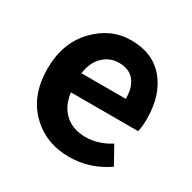

<svg xmlns="http://www.w3.org/2000/svg" viewBox="-135 -707 852 854"><g transform="rotate(30 290.5 -280.0)"><path d="M322 14Q202 14 123 -65Q44 -144 44 -279Q44 -410 122 -492Q200 -574 305 -574Q417 -574 478 -500Q539 -426 539 -306Q539 -262 532 -239H187Q196 -171 237 -135Q278 -99 342 -99Q406 -99 468 -138L518 -48Q428 14 322 14ZM185 -336H413Q413 -395 386.5 -427.5Q360 -460 307 -460Q261 -460 227 -427.5Q193 -395 185 -336Z"/></g></svg>

Font: Noto Sans Korean Bold
Style: Bold
Weight: 700
Designer: Ryoko NISHIZUKA  (kana & ideographs); Paul D. Hunt (Latin, Greek & Cyrillic); Wenlong ZHANG  (bopomofo); Sandoll Communi
Foundry: Adobe Systems Incorporated
Version: Version 1.000;PS 1;hotconv 1.0.78;makeotf.lib2.5.61930